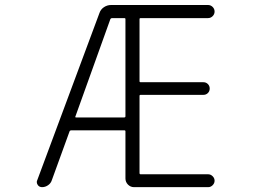

<svg xmlns="http://www.w3.org/2000/svg" viewBox="-20 -774 1040 772"><path d="M283.2 -305.7Q281.2 -301.8 286.1 -301.8H479.5Q484.4 -301.8 484.4 -306.6V-697.3Q484.4 -701.2 479.5 -701.2H430.7Q425.8 -701.2 423.8 -697.3ZM379.9 -721.7Q384.8 -736.3 397.9 -745.1Q411.1 -753.9 426.8 -753.9H816.4Q827.1 -753.9 835 -746.1Q842.8 -738.3 842.8 -727.5Q842.8 -716.8 835 -709Q827.1 -701.2 816.4 -701.2H545.9Q541 -701.2 541 -697.3V-447.3Q541 -443.4 545.9 -443.4H797.9Q808.6 -443.4 815.9 -436Q823.2 -428.7 823.2 -418Q823.2 -407.2 815.9 -399.9Q808.6 -392.6 797.9 -392.6H545.9Q541 -392.6 541 -388.7V-78.1Q541 -73.2 545.9 -73.2H817.4Q827.1 -73.2 835 -65.4Q842.8 -57.6 842.8 -47.4Q842.8 -37.1 835 -29.3Q827.1 -21.5 817.4 -21.5H518.6Q504.9 -21.5 494.6 -31.7Q484.4 -42 484.4 -56.6V-246.1Q484.4 -250 479.5 -250H266.6Q261.7 -250 259.8 -246.1L188.5 -49.8Q184.6 -37.1 173.3 -29.3Q162.1 -21.5 149.4 -21.5Q137.7 -21.5 131.8 -30.3Q127.9 -36.1 127.9 -42Q127.9 -45.9 129.9 -49.8Z"/></svg>

Font: Gen Jyuu Gothic L Monospace Light
Style: Regular
Weight: 300
Designer: [Source Han Sans]
Ryoko NISHIZUKA  (kana & ideographs); Paul D. Hunt (Latin, Greek & Cyrillic); Wenlong ZHANG  (bopomofo
Version: Version 1.002.20150607